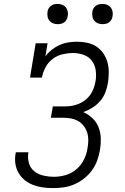

<svg xmlns="http://www.w3.org/2000/svg" viewBox="-20 -957 640 985"><path d="M252 8Q226 8 200 4.5Q174 1 150.5 -8Q127 -17 107.5 -32.5Q88 -48 75.5 -69.5Q63 -91 59 -116.5Q55 -142 60 -169L61 -176H126L125 -171Q121 -144 129 -118.5Q137 -93 157 -77.5Q177 -62 203.5 -56Q230 -50 257 -50Q287 -50 317.5 -59Q348 -68 372.5 -89Q397 -110 411 -139Q425 -168 429 -197Q433 -218 433 -238.5Q433 -259 427 -277.5Q421 -296 409 -311.5Q397 -327 380 -336.5Q363 -346 343 -349.5Q323 -353 302 -353H241L251 -411H312Q330 -411 348 -414Q366 -417 383.5 -424Q401 -431 416.5 -443Q432 -455 443 -470.5Q454 -486 460.5 -504Q467 -522 470 -540Q475 -568 471 -596Q467 -624 451.5 -645Q436 -666 409.5 -675.5Q383 -685 354 -685Q328 -685 300.5 -678.5Q273 -672 250 -654.5Q227 -637 213.5 -611.5Q200 -586 195 -559H134L163 -735H224L213 -668Q227 -687 246 -702Q265 -717 286.5 -726.5Q308 -736 330.5 -739.5Q353 -743 375 -743Q402 -743 427.5 -737.5Q453 -732 474 -718.5Q495 -705 509.5 -684Q524 -663 531 -638.5Q538 -614 538 -587Q538 -560 534 -533Q530 -509 521 -484.5Q512 -460 494.5 -439.5Q477 -419 454 -404.5Q431 -390 407 -382Q434 -370 454.5 -350.5Q475 -331 485.5 -304.5Q496 -278 497 -248Q498 -218 493 -188Q488 -160 478.5 -133.5Q469 -107 452 -83.5Q435 -60 411.5 -41.5Q388 -23 361.5 -11.5Q335 0 307 4Q279 8 252 8ZM506 -833Q493 -833 482 -837.5Q471 -842 463.5 -851Q456 -860 454 -872.5Q452 -885 454 -898Q455 -906 460 -914.5Q465 -923 472.5 -928Q480 -933 488.5 -935Q497 -937 505 -937Q518 -937 529.5 -932.5Q541 -928 548 -919Q555 -910 557.5 -897.5Q560 -885 557 -872Q556 -864 551 -855.5Q546 -847 539 -842Q532 -837 523 -835Q514 -833 506 -833ZM276 -833Q263 -833 252 -837.5Q241 -842 233.5 -851Q226 -860 224 -872.5Q222 -885 224 -898Q225 -906 230 -914.5Q235 -923 242.5 -928Q250 -933 258.5 -935Q267 -937 275 -937Q288 -937 299.5 -932.5Q311 -928 318 -919Q325 -910 327.5 -897.5Q330 -885 327 -872Q326 -864 321 -855.5Q316 -847 309 -842Q302 -837 293 -835Q284 -833 276 -833Z"/></svg>

Font: Iosevka HT Light Extended
Style: Italic
Weight: 300
Width: 7
Italic angle: -9°
Monospace: yes
Designer: Belleve Invis
Foundry: Belleve Invis
Version: Version 32.3.0; ttfautohint (v1.8.4)